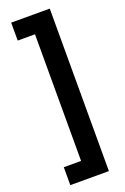

<svg xmlns="http://www.w3.org/2000/svg" viewBox="-188 -855 734 1127"><g transform="rotate(-20 178.5 -291.5)"><path d="M43 104V216H284V-799H43V-687H151V104Z"/></g></svg>

Font: Noto Sans Sinhala UI Condensed ExtraBold
Style: Regular
Weight: 800
Width: 3
Designer: Jelle Bosma - Monotype Design Team
Foundry: Monotype Imaging Inc.
Version: Version 2.006